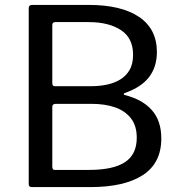

<svg xmlns="http://www.w3.org/2000/svg" viewBox="-20 -762 739 782"><path d="M109 0Q103 0 100 -3Q97 -6 97 -12V-728Q97 -735 100.5 -738.5Q104 -742 110 -742H341Q474 -742 546.5 -693Q619 -644 619 -550Q619 -490 587.5 -448.5Q556 -407 488 -383Q484 -382 484 -379Q484 -376 488 -375Q560 -357 598.5 -313.5Q637 -270 637 -198Q637 -98 562 -49Q487 0 348 0H109ZM343 -70Q441 -70 489 -101.5Q537 -133 537 -201Q537 -250 513 -280.5Q489 -311 448 -325Q407 -339 354 -339H207Q193 -339 193 -327V-84Q193 -70 202 -70ZM354 -411Q384 -411 414 -417Q444 -423 468.5 -437.5Q493 -452 507.5 -476.5Q522 -501 522 -539Q522 -607 472.5 -639.5Q423 -672 341 -672H206Q193 -672 193 -660V-424Q193 -411 202 -411Z"/></svg>

Font: Libre Franklin
Style: Regular
Weight: 400
Designer: Pablo Impallari, Rodrigo Fuenzalida, Nhung Nguyen
Foundry: Impallari Type
Version: Version 3.000